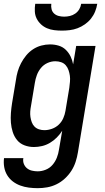

<svg xmlns="http://www.w3.org/2000/svg" viewBox="-30 -760 550 1003"><path d="M167 223Q144 223 120.5 220Q97 217 75.5 209Q54 201 36.5 187.5Q19 174 7.5 155Q-4 136 -8 113Q-12 90 -9 66H92Q89 82 94.5 96Q100 110 111 119Q122 128 137 131.5Q152 135 167 135Q188 135 209 126.5Q230 118 244.5 101Q259 84 267 63.5Q275 43 278 22L295 -77Q283 -58 266.5 -41.5Q250 -25 230.5 -13.5Q211 -2 189.5 3Q168 8 147 8Q121 8 97.5 -1Q74 -10 59 -28.5Q44 -47 36.5 -70.5Q29 -94 27 -119Q25 -144 27 -170Q29 -196 33 -221L53 -341Q56 -364 62.5 -386.5Q69 -409 80 -430Q91 -451 106.5 -470Q122 -489 142.5 -502.5Q163 -516 186 -522Q209 -528 231 -528Q255 -528 276.5 -521.5Q298 -515 313.5 -500Q329 -485 338.5 -465.5Q348 -446 352 -424L368 -520H469L377 36Q373 61 365 85.5Q357 110 343 132Q329 154 309 172.5Q289 191 265.5 202.5Q242 214 217 218.5Q192 223 167 223ZM202 -80Q221 -80 241 -87Q261 -94 276.5 -108.5Q292 -123 300.5 -142.5Q309 -162 312 -181L332 -301Q334 -317 335.5 -333Q337 -349 335 -364Q333 -379 328 -393.5Q323 -408 313.5 -419Q304 -430 289.5 -435Q275 -440 259 -440Q238 -440 218 -431Q198 -422 184 -405Q170 -388 162.5 -367.5Q155 -347 152 -327L132 -207Q129 -192 128 -177.5Q127 -163 129 -149Q131 -135 136 -121.5Q141 -108 150.5 -98.5Q160 -89 173.5 -84.5Q187 -80 202 -80ZM293 -600Q273 -600 253 -602.5Q233 -605 215.5 -612.5Q198 -620 184 -633Q170 -646 161.5 -663Q153 -680 152 -700Q151 -720 154 -740H238Q236 -725 239.5 -711.5Q243 -698 253 -689Q263 -680 277 -676.5Q291 -673 305 -673Q320 -673 335 -676.5Q350 -680 363 -689Q376 -698 384 -711.5Q392 -725 394 -740H478Q475 -720 467 -700Q459 -680 445.5 -663Q432 -646 413.5 -633Q395 -620 375 -612.5Q355 -605 334 -602.5Q313 -600 293 -600Z"/></svg>

Font: Iosevka SS04 Semibold
Style: Italic
Weight: 600
Italic angle: -9°
Monospace: yes
Designer: Belleve Invis
Foundry: Belleve Invis
Version: Version 19.0.0; ttfautohint (v1.8.4)